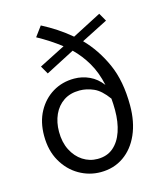

<svg xmlns="http://www.w3.org/2000/svg" viewBox="-111 -811 765 905"><g transform="rotate(-15 271.5 -358.5)"><path d="M268.6 12.2Q212.9 12.2 163.8 -16.1Q114.7 -44.4 84.5 -97.2Q54.2 -149.9 54.2 -222.2Q54.2 -289.6 81.5 -339.8Q108.9 -390.1 155.3 -418.2Q201.7 -446.3 260.3 -446.3Q299.3 -446.3 334.5 -429.9Q369.6 -413.6 395.5 -379.4Q381.8 -442.9 354.2 -490.2Q326.7 -537.6 288.1 -575.2L147 -502L124.5 -541.5L252 -606.4Q225.6 -627 197.5 -645.3Q169.4 -663.6 138.2 -680.7L173.8 -729Q210.4 -710 245.1 -687.3Q279.8 -664.6 312 -637.2L454.1 -710.9L476.6 -671.4L347.2 -605.5Q406.7 -544.9 444.8 -460.2Q482.9 -375.5 482.9 -256.3Q482.9 -176.3 456.3 -115.7Q429.7 -55.2 381.3 -21.5Q333 12.2 268.6 12.2ZM270.5 -51.8Q316.9 -51.8 347.4 -77.9Q377.9 -104 393.3 -149.4Q408.7 -194.8 408.7 -253.4Q408.7 -268.6 408 -282.5Q407.2 -296.4 406.2 -309.6Q372.6 -356 338.6 -370.8Q304.7 -385.7 270.5 -385.7Q224.6 -385.7 192.6 -364.3Q160.6 -342.8 143.8 -305.7Q127 -268.6 127 -222.2Q127 -170.9 146.5 -132.6Q166 -94.2 198.7 -73Q231.4 -51.8 270.5 -51.8Z"/></g></svg>

Font: Varta Light
Style: Regular
Weight: 400
Version: Version 1.004